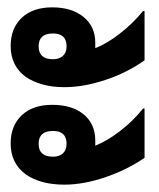

<svg xmlns="http://www.w3.org/2000/svg" viewBox="-20 -513 433 522"><path d="M155 -276Q122 -276 95.5 -283.5Q69 -291 50 -304Q9 -334 9 -388Q9 -436 39 -464.5Q69 -493 122 -493Q175 -493 207 -467Q239 -441 239 -397Q239 -389 239 -382Q270 -394 305 -421Q340 -448 369 -483H373V-349Q325 -315 266 -295.5Q207 -276 155 -276ZM124 -352Q141 -352 151 -361Q161 -370 161 -387Q161 -422 124 -422Q85 -422 85 -387Q85 -352 124 -352ZM155 -11Q90 -11 50 -39Q9 -69 9 -123Q9 -171 39 -199.5Q69 -228 122 -228Q176 -228 207.5 -202Q239 -176 239 -131Q239 -124 239 -117Q270 -129 305.5 -156Q341 -183 369 -218H373V-84Q325 -51 266 -31Q207 -11 155 -11ZM124 -87Q141 -87 151 -96Q161 -105 161 -122Q161 -157 124 -157Q85 -157 85 -122Q85 -87 124 -87Z"/></svg>

Font: Noto Sans Thai Looped UI ExtraBold
Style: Regular
Weight: 800
Designer: Cadson Demak Team
Foundry: Cadson Demak Co., Ltd.
Version: Version 1.000